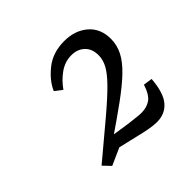

<svg xmlns="http://www.w3.org/2000/svg" viewBox="-102 -775 548 548"><g transform="rotate(-45 172.0 -500.5)"><path d="M64 -327 43 -349Q109 -404 151.5 -440Q194 -476 217.5 -500Q241 -524 250.5 -542Q260 -560 260 -578Q260 -604 244.5 -618.5Q229 -633 205 -633Q179 -633 157 -617.5Q135 -602 119 -579L97 -596Q110 -626 141.5 -651Q173 -676 219 -676Q262 -676 290 -652Q318 -628 318 -586Q318 -561 306.5 -538.5Q295 -516 270.5 -492.5Q246 -469 207.5 -441Q169 -413 116 -377L129 -356ZM243 -325Q229 -325 210.5 -328.5Q192 -332 176 -336L87 -357L114 -390L180 -380Q190 -379 205.5 -377Q221 -375 230 -375Q252 -375 267 -385.5Q282 -396 292 -427L319 -423Q315 -371 295.5 -348Q276 -325 243 -325Z"/></g></svg>

Font: Yrsa Light
Style: Italic
Weight: 300
Italic angle: -7.10001°
Designer: Anna Giedrys (Yrsa+Rasa design), David Brezina (Yrsa art-direction, Rasa art-direction, design)
Foundry: Rosetta Type Foundry
Version: Version 2.004